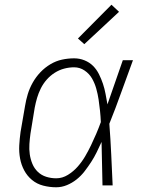

<svg xmlns="http://www.w3.org/2000/svg" viewBox="-20 -785 640 813"><path d="M218 8Q190 8 163 1Q136 -6 115.5 -23Q95 -40 82.5 -63.5Q70 -87 65 -114Q60 -141 61.5 -169Q63 -197 67 -226L86 -336Q90 -361 97.5 -386Q105 -411 118.5 -435Q132 -459 151 -479Q170 -499 193.5 -513Q217 -527 242.5 -532.5Q268 -538 294 -538Q317 -538 338 -529.5Q359 -521 374 -506Q389 -491 399 -471Q409 -451 416 -430Q423 -409 427 -387Q431 -365 435 -343Q451 -390 467.5 -436.5Q484 -483 500 -530H543Q518 -463 494 -395.5Q470 -328 443 -261Q448 -196 451 -130.5Q454 -65 457 0H414Q413 -46 412 -92Q411 -138 410 -184Q400 -162 389.5 -140.5Q379 -119 366 -99Q353 -79 338 -59.5Q323 -40 304 -25Q285 -10 263 -1Q241 8 218 8ZM218 -30Q244 -30 267.5 -44.5Q291 -59 309 -79.5Q327 -100 340.5 -123Q354 -146 365.5 -170Q377 -194 387.5 -218.5Q398 -243 407 -268Q406 -292 403.5 -316Q401 -340 397.5 -363.5Q394 -387 387.5 -410Q381 -433 369.5 -453Q358 -473 338 -486.5Q318 -500 294 -500Q273 -500 252 -494.5Q231 -489 212 -477Q193 -465 178 -448Q163 -431 153 -411Q143 -391 137 -370.5Q131 -350 127 -329L109 -219Q106 -197 104.5 -175Q103 -153 106 -132Q109 -111 117 -91.5Q125 -72 140 -57.5Q155 -43 175.5 -36.5Q196 -30 218 -30ZM337 -598 310 -622 452 -765 484 -735Z"/></svg>

Font: Iosevka Slab XLtExObl
Style: Regular
Weight: 200
Width: 7
Italic angle: -9°
Monospace: yes
Designer: Belleve Invis
Foundry: Belleve Invis
Version: Version 11.1.1; ttfautohint (v1.8.3)